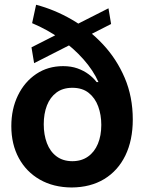

<svg xmlns="http://www.w3.org/2000/svg" viewBox="-20 -788 615 819"><path d="M453.9 -685.6 125.5 -518.6 114.3 -586.1 442.7 -752.6ZM285.5 11.7Q208 11.2 150.1 -21.8Q92.2 -54.8 60.2 -113.8Q28.3 -172.7 28.3 -250Q28.3 -322.9 56.4 -380.8Q84.5 -438.7 134.3 -472.3Q184.2 -505.9 249.2 -505.9Q283.4 -505.9 310.4 -496.3Q337.5 -486.6 358.1 -471.2Q378.7 -455.7 392.2 -437.9H400Q377.8 -487.9 336 -535Q294.3 -582.2 238.4 -622Q182.4 -661.7 117 -689.2L134 -767.7Q212.8 -747 286.6 -704.3Q360.4 -661.6 419.1 -598.9Q477.7 -536.3 512.1 -455.6Q546.4 -374.9 546.4 -278.2Q546.4 -189.8 514.7 -124.6Q482.9 -59.5 424.4 -24.1Q366 11.2 285.5 11.7ZM288.7 -100.4Q328 -100.6 355.5 -120.2Q383.1 -139.7 397.6 -174.6Q412.1 -209.4 412.1 -255.2Q412.1 -297.9 398.9 -334Q385.7 -370 358.5 -391.7Q331.4 -413.5 288.7 -413.5Q248 -413.5 220.8 -393.2Q193.7 -372.9 180.1 -337.9Q166.6 -302.9 166.6 -257.9Q166.6 -213.3 180.1 -177.5Q193.6 -141.7 220.9 -121.2Q248.2 -100.6 288.7 -100.4Z"/></svg>

Font: Inter Khmer Looped
Style: Regular
Weight: 400
Designer: Rasmus Andersson, Sovichet Tep
Foundry: Anagata Design
Version: Version 1.000